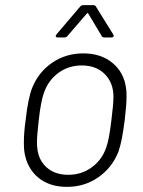

<svg xmlns="http://www.w3.org/2000/svg" viewBox="-20 -720 557 748"><path d="M75 -128Q73 -139 73 -165Q73 -205 80 -253Q89 -335 105 -377Q130 -439 183 -475.5Q236 -512 305 -512Q373 -512 418 -475Q463 -438 471 -377Q473 -367 473 -343Q473 -313 466 -253Q460 -207 454.5 -179Q449 -151 441 -128Q416 -66 362.5 -29Q309 8 241 8Q172 8 128.5 -28.5Q85 -65 75 -128ZM394 -146Q405 -175 414 -252Q422 -314 422 -343Q422 -397 388.5 -431Q355 -465 299 -465Q247 -465 207.5 -436Q168 -407 151 -358Q139 -325 131 -252Q124 -191 124 -167Q124 -152 125 -146Q129 -97 161.5 -68Q194 -39 246 -39Q298 -39 338 -68.5Q378 -98 394 -146ZM200 -586 292 -694Q297 -700 305 -700H342Q352 -700 354 -694L421 -586Q423 -582 423 -581Q423 -574 413 -574H388Q378 -574 376 -580L324 -667Q323 -669 321 -669Q319 -669 318 -667L243 -580Q239 -574 230 -574H205Q199 -574 197.5 -577.5Q196 -581 200 -586Z"/></svg>

Font: Barlow Light
Style: Italic
Weight: 300
Italic angle: -7°
Designer: Jeremy Tribby
Foundry: Tribby Type
Version: Version 1.408